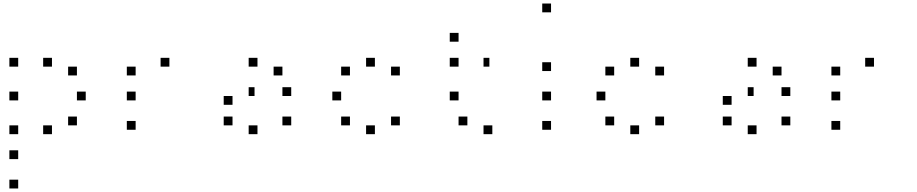

<svg xmlns="http://www.w3.org/2000/svg" viewBox="-20 -795 5207 1090"><path d="M83.3 225V275H33.3V225ZM83.3 58.3V108.3H33.3V58.3ZM416.7 -133.3V-83.3H366.7V-133.3ZM275 -83.3V-33.3H225V-83.3ZM83.3 -83.3V-33.3H33.3V-83.3ZM466.7 -275V-225H416.7V-275ZM83.3 -275V-225H33.3V-275ZM416.7 -416.7V-366.7H366.7V-416.7ZM275 -466.7V-416.7H225V-466.7ZM83.3 -466.7V-416.7H33.3V-466.7Z M750 -108.3V-58.3H700V-108.3ZM750 -275V-225H700V-275ZM941.7 -466.7V-416.7H891.7V-466.7ZM750 -416.7V-366.7H700V-416.7Z M1633.3 -133.3V-83.3H1583.3V-133.3ZM1441.7 -83.3V-33.3H1391.7V-83.3ZM1300 -133.3V-83.3H1250V-133.3ZM1633.3 -300V-250H1583.3V-300ZM1425 -300V-250H1391.7V-300ZM1300 -250V-200H1250V-250ZM1583.3 -416.7V-366.7H1533.3V-416.7ZM1441.7 -466.7V-416.7H1391.7V-466.7Z M2250 -133.3V-83.3H2200V-133.3ZM2108.3 -83.3V-33.3H2058.3V-83.3ZM1966.7 -133.3V-83.3H1916.7V-133.3ZM1916.7 -275V-225H1866.7V-275ZM2250 -416.7V-366.7H2200V-416.7ZM2108.3 -466.7V-416.7H2058.3V-466.7ZM1966.7 -416.7V-366.7H1916.7V-416.7Z M2775 -83.3V-33.3H2725V-83.3ZM2633.3 -133.3V-83.3H2583.3V-133.3ZM2583.3 -275V-225H2533.3V-275ZM2758.3 -466.7V-416.7H2725V-466.7ZM2583.3 -466.7V-416.7H2533.3V-466.7ZM2583.3 -608.3V-558.3H2533.3V-608.3Z M3108.3 -108.3V-58.3H3058.3V-108.3ZM3108.3 -275V-225H3058.3V-275ZM3108.3 -441.7V-391.7H3058.3V-441.7ZM3108.3 -775V-725H3058.3V-775Z M3750 -133.3V-83.3H3700V-133.3ZM3608.3 -83.3V-33.3H3558.3V-83.3ZM3466.7 -133.3V-83.3H3416.7V-133.3ZM3416.7 -275V-225H3366.7V-275ZM3750 -416.7V-366.7H3700V-416.7ZM3608.3 -466.7V-416.7H3558.3V-466.7ZM3466.7 -416.7V-366.7H3416.7V-416.7Z M4466.7 -133.3V-83.3H4416.7V-133.3ZM4275 -83.3V-33.3H4225V-83.3ZM4133.3 -133.3V-83.3H4083.3V-133.3ZM4466.7 -300V-250H4416.7V-300ZM4258.3 -300V-250H4225V-300ZM4133.3 -250V-200H4083.3V-250ZM4416.7 -416.7V-366.7H4366.7V-416.7ZM4275 -466.7V-416.7H4225V-466.7Z M4750 -108.3V-58.3H4700V-108.3ZM4750 -275V-225H4700V-275ZM4941.7 -466.7V-416.7H4891.7V-466.7ZM4750 -416.7V-366.7H4700V-416.7Z"/></svg>

Font: 0xA000-Boxes
Style: Boxes
Weight: 400
Version: Version 0.1